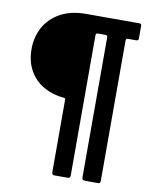

<svg xmlns="http://www.w3.org/2000/svg" viewBox="-90 -811 784 965"><g transform="rotate(10 301.5 -328.5)"><path d="M499.5 -655.1Q489 -655.1 489 -643.7V70.7Q489 76 486.8 80.5Q484.5 85 477.2 85H410.2Q395.2 85 395.2 70.7V-645.4Q395.2 -655.1 383.8 -655.1H345.9Q335.5 -655.1 335.5 -643.7V71.4Q335.5 85 322.7 85H254.2Q241.4 85 241.4 71.4V-299.6Q241.4 -306.9 232.7 -307.6Q177.3 -311.8 131.2 -337.7Q85 -363.6 58.1 -410.1Q31.1 -456.7 31.1 -521.8Q31.1 -582.1 58.3 -632.1Q85.6 -682.1 139.3 -712.1Q192.9 -742 270.2 -742H541.5Q553.3 -742 553.3 -731.6V-665.3Q553.3 -655.1 541.5 -655.1Z"/></g></svg>

Font: Libre Franklin Thin
Style: Regular
Weight: 100
Designer: Pablo Impallari, Rodrigo Fuenzalida, Nhung Nguyen
Foundry: Impallari Type
Version: Version 3.000